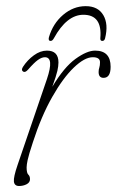

<svg xmlns="http://www.w3.org/2000/svg" viewBox="-20 -597 380 624"><path d="M55 -364.5Q48 -369 54.5 -379.5Q69 -402 90 -417.2Q111 -432.5 132.5 -432.5Q170 -432.5 170 -394Q170 -382.5 166.5 -366.8Q163 -351 150 -315Q188 -378.5 225.2 -405.5Q262.5 -432.5 289 -432.5Q339.5 -432.5 339.5 -380Q339.5 -344 316.5 -344Q300.5 -344 300.5 -363Q300.5 -371 302.8 -377.5Q305 -384 305 -395Q305 -411 281.5 -411Q255 -411 220 -377.5Q185 -344 149.8 -282Q114.5 -220 87 -135Q73 -92.5 69.8 -76.8Q66.5 -61 66.5 -53Q66.5 -34.5 72 -29.5Q77.5 -24.5 77.5 -14.5Q77.5 -4 66.5 1.8Q55.5 7.5 42 7.5Q27 7.5 25.2 -6.8Q23.5 -21 37 -60.5L132.5 -340Q156.5 -411 126 -411Q115.5 -411 103 -402Q90.5 -393 71 -370.5Q61.5 -360 55 -364.5ZM251 -549Q197 -549 155 -472.5Q150.5 -464 144.5 -464Q136 -464 139 -476Q152 -520.5 185.2 -548.8Q218.5 -577 258.5 -577Q298.5 -577 315.8 -547.8Q333 -518.5 321.5 -472.5Q319.5 -464 312.5 -464Q305.5 -464 306 -472.5Q313 -549 251 -549Z"/></svg>

Font: Fraunces 144pt S100 Thin
Style: Italic
Weight: 100
Italic angle: -16°
Version: Version 1.000; ttfautohint (v1.8.3)